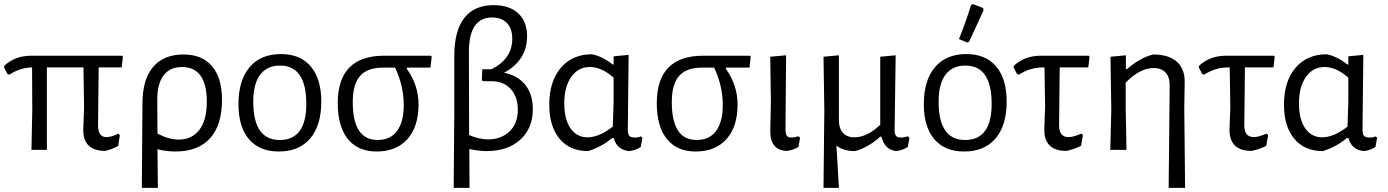

<svg xmlns="http://www.w3.org/2000/svg" viewBox="-25 -729 6750 934"><path d="M128 0 132 -194 131 -401Q73 -400 21 -366L12 -368L-5 -400L-4 -409Q48 -458 128 -458H569L573 -453L567 -401H455L452 -119Q452 -62 492 -62Q518 -62 551 -79L558 -72L550 -19Q518 -2 487 5Q380 5 380 -97L384 -208L381 -401H203V0Z M665 185 668 -226Q668 -342 719.5 -403Q771 -464 868 -464Q958 -464 1006.5 -407Q1055 -350 1055 -243Q1055 -121 997 -56.5Q939 8 828 8Q785 8 741 -3L743 185ZM740 -245 741 -79Q797 -50 845 -50Q908 -50 944.5 -97Q981 -144 981 -234Q981 -403 860 -403Q802 -403 771 -362.5Q740 -322 740 -245Z M1342 -466Q1436 -466 1487 -405.5Q1538 -345 1538 -235Q1538 -119 1484 -55.5Q1430 8 1331 8Q1237 8 1186 -52Q1135 -112 1135 -222Q1135 -338 1189 -402Q1243 -466 1342 -466ZM1337 -410Q1274 -410 1240.5 -365.5Q1207 -321 1207 -234Q1207 -48 1336 -48Q1465 -48 1465 -224Q1465 -410 1337 -410Z M1807 8Q1716 8 1667 -53Q1618 -114 1618 -227Q1618 -458 1844 -458H2071L2075 -453L2069 -400H1955L1954 -394Q2011 -315 2011 -220Q2011 -113 1957 -52.5Q1903 8 1807 8ZM1812 -48Q1874 -48 1906.5 -92Q1939 -136 1939 -218Q1939 -311 1897 -400H1838Q1762 -400 1726.5 -359.5Q1691 -319 1691 -232Q1691 -48 1812 -48Z M2182 185 2185 -194V-458Q2185 -579 2233.5 -641.5Q2282 -704 2376 -704Q2453 -704 2496 -664Q2539 -624 2539 -553Q2539 -436 2427 -375Q2494 -362 2530.5 -316Q2567 -270 2567 -198Q2567 -105 2506 -49.5Q2445 6 2342 6Q2306 6 2258 -4L2259 185ZM2256 -476 2257 -72Q2305 -51 2350 -51Q2413 -51 2453.5 -89.5Q2494 -128 2494 -195Q2494 -258 2459.5 -296Q2425 -334 2367 -334H2323L2319 -341L2321 -392H2366Q2467 -443 2467 -541Q2467 -590 2441 -617Q2415 -644 2369 -644Q2256 -644 2256 -476Z M2836 6Q2747 6 2697 -54Q2647 -114 2647 -220Q2647 -333 2703 -399Q2759 -465 2855 -465Q2905 -455 2956 -415H2960V-455L3033 -462L3029 -98Q3029 -76 3036.5 -68Q3044 -60 3064 -60Q3084 -60 3092 -66L3100 -59L3092 -14Q3066 3 3035 6Q2975 -1 2961 -57H2952Q2903 -15 2836 6ZM2720 -227Q2720 -148 2750.5 -104.5Q2781 -61 2833 -61Q2889 -61 2956 -113L2960 -233V-351Q2902 -403 2844 -403Q2788 -403 2754 -355Q2720 -307 2720 -227Z M3359 8Q3268 8 3219 -53Q3170 -114 3170 -227Q3170 -458 3396 -458H3623L3627 -453L3621 -400H3507L3506 -394Q3563 -315 3563 -220Q3563 -113 3509 -52.5Q3455 8 3359 8ZM3364 -48Q3426 -48 3458.5 -92Q3491 -136 3491 -218Q3491 -311 3449 -400H3390Q3314 -400 3278.5 -359.5Q3243 -319 3243 -232Q3243 -48 3364 -48Z M3803 5Q3765 5 3743.5 -19Q3722 -43 3722 -88L3725 -231L3722 -453L3799 -460L3796 -97Q3797 -76 3803 -68Q3809 -60 3825 -60Q3840 -60 3859 -66L3867 -59L3859 -14Q3832 2 3803 5Z M3981 185 3985 -194 3981 -453 4056 -460V-148Q4055 -107 4074.5 -84Q4094 -61 4132 -61Q4193 -61 4257 -122V-453L4332 -460L4327 -98Q4327 -77 4333.5 -68.5Q4340 -60 4356 -60Q4373 -60 4391 -66L4399 -59L4391 -14Q4364 3 4334 6Q4278 -1 4263 -64H4257Q4197 -10 4134 6Q4076 6 4044 -21L4056 185Z M4699 -705 4708 -709 4757 -690 4760 -680Q4735 -624 4689 -526L4681 -522L4640 -539Q4672 -618 4699 -705ZM4676 -466Q4770 -466 4821 -405.5Q4872 -345 4872 -235Q4872 -119 4818 -55.5Q4764 8 4665 8Q4571 8 4520 -52Q4469 -112 4469 -222Q4469 -338 4523 -402Q4577 -466 4676 -466ZM4671 -410Q4608 -410 4574.5 -365.5Q4541 -321 4541 -234Q4541 -48 4670 -48Q4799 -48 4799 -224Q4799 -410 4671 -410Z M5162 5Q5055 5 5055 -98L5059 -208L5056 -401H5048Q4986 -401 4932 -366L4923 -368L4906 -400L4907 -409Q4959 -458 5039 -458H5271L5275 -453L5269 -401H5130L5127 -120Q5127 -62 5173 -62Q5196 -62 5235 -79L5243 -72L5234 -20Q5200 -2 5162 5Z M5452 -460V-393H5458Q5520 -448 5585 -464Q5660 -464 5699.5 -429Q5739 -394 5738 -329L5736 -199L5740 185H5660L5665 -311Q5666 -352 5646 -375Q5626 -398 5587 -398Q5520 -398 5451 -327V-201L5455 0H5376L5381 -194L5377 -453Z M6063 5Q5956 5 5956 -98L5960 -208L5957 -401H5949Q5887 -401 5833 -366L5824 -368L5807 -400L5808 -409Q5860 -458 5940 -458H6172L6176 -453L6170 -401H6031L6028 -120Q6028 -62 6074 -62Q6097 -62 6136 -79L6144 -72L6135 -20Q6101 -2 6063 5Z M6410 6Q6321 6 6271 -54Q6221 -114 6221 -220Q6221 -333 6277 -399Q6333 -465 6429 -465Q6479 -455 6530 -415H6534V-455L6607 -462L6603 -98Q6603 -76 6610.5 -68Q6618 -60 6638 -60Q6658 -60 6666 -66L6674 -59L6666 -14Q6640 3 6609 6Q6549 -1 6535 -57H6526Q6477 -15 6410 6ZM6294 -227Q6294 -148 6324.5 -104.5Q6355 -61 6407 -61Q6463 -61 6530 -113L6534 -233V-351Q6476 -403 6418 -403Q6362 -403 6328 -355Q6294 -307 6294 -227Z"/></svg>

Font: Alegreya Sans SC
Style: Regular
Weight: 400
Designer: Juan Pablo del Peral
Foundry: Huerta Tipografica
Version: Version 2.007